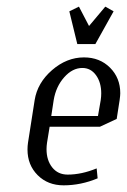

<svg xmlns="http://www.w3.org/2000/svg" viewBox="-20 -556 381 576"><path d="M62.5 -107.4Q62.5 -117.7 64 -127.9L84 -255.9Q92.3 -307.6 136.2 -345.7Q180.2 -383.8 231.9 -383.8Q279.3 -383.8 310.1 -353Q340.8 -322.3 340.8 -276.4Q340.8 -269.5 338.9 -255.9L330.1 -199.2L279.8 -175.8H128.9L121.1 -127.9Q119.6 -117.7 119.6 -108.4Q119.6 -75.2 136.7 -53.7Q153.8 -32.2 183.1 -32.2Q224.6 -32.2 270 -50.8L272.9 -21Q222.7 0 170.9 0Q123.5 0 93 -30.5Q62.5 -61 62.5 -107.4ZM133.8 -208H273.9L282.2 -255.9Q283.7 -266.1 283.7 -275.9Q283.7 -308.6 268.1 -330.3Q252.4 -352.1 227.1 -352.1Q197.3 -352.1 172.6 -324.2Q147.9 -296.4 141.1 -255.9ZM188 -522 216.8 -536.1 247.1 -478 295.9 -536.1 320.8 -522 266.1 -423.8H211.9Z"/></svg>

Font: Gawaa
Style: Italic
Weight: 400
Designer: T. Christopher White
Version: Version 1.0